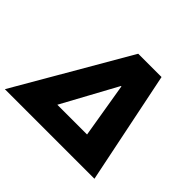

<svg xmlns="http://www.w3.org/2000/svg" viewBox="-187 -913 1126 1126"><g transform="rotate(45 376.5 -350.0)"><path d="M-30 0 376 -700H569.3L712.8 0H524.1L441.8 -494.8H438.3L168.7 0ZM147.3 0 177.2 -153H574L548 0Z"/></g></svg>

Font: REM Medium
Style: Italic
Weight: 500
Italic angle: -11°
Designer: Octavio Pardo
Foundry: Ashler Design
Version: Version 1.005;gftools[0.9.28]